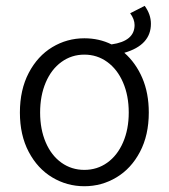

<svg xmlns="http://www.w3.org/2000/svg" viewBox="-20 -627 579 659"><path d="M498 -545.4Q498 -472.2 406.7 -445.8Q445.8 -411.6 468.3 -359.6Q490.7 -307.6 490.7 -240.7Q490.7 -163.1 460.4 -105.7Q430.2 -48.3 379.6 -18.1Q329.1 12.2 269.5 12.2Q210 12.2 159.4 -18.1Q108.9 -48.3 78.6 -105.7Q48.3 -163.1 48.3 -240.7Q48.3 -318.8 78.6 -376.7Q108.9 -434.6 159.4 -465.1Q210 -495.6 269.5 -495.6Q320.3 -495.6 362.8 -474.6Q441.9 -485.8 441.9 -541Q441.9 -561 426.8 -581.5L476.6 -606.9Q498 -577.6 498 -545.4ZM269.5 -439.5Q225.6 -439.5 190.9 -414.3Q156.2 -389.2 137 -344Q117.7 -298.8 117.7 -240.7Q117.7 -183.1 137 -138.2Q156.2 -93.3 190.9 -68.6Q225.6 -43.9 269.5 -43.9Q313.5 -43.9 348.1 -68.6Q382.8 -93.3 402.3 -138.2Q421.9 -183.1 421.9 -240.7Q421.9 -298.8 402.3 -344Q382.8 -389.2 348.1 -414.3Q313.5 -439.5 269.5 -439.5Z"/></svg>

Font: Varta
Style: Light
Weight: 300
Designer: Joana Correia, Viktoriya Grabowska, Eben Sorkin
Foundry: Sorkin Type
Version: Version 1.002; ttfautohint (v1.3) -l 8 -r 24 -G 200 -x 12 -H